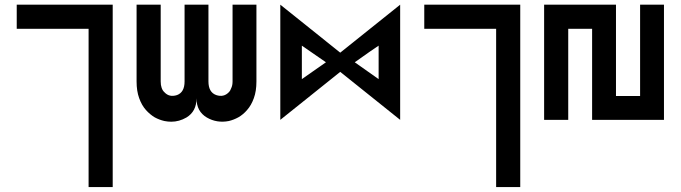

<svg xmlns="http://www.w3.org/2000/svg" viewBox="-20 -500 2840 801"><path d="M450.2 -480.5Q316.4 -480.5 49.8 -480.5Q49.8 -446.3 49.8 -379.9Q150.4 -379.9 349.6 -379.9Q349.6 -160.2 349.6 280.3Q383.8 280.3 450.2 280.3Q450.2 26.4 450.2 -480.5Z M549.8 -480.5Q549.8 -373 549.8 -160.2Q549.8 -120.1 560.5 -90.8Q571.3 -60.5 588.9 -41Q605.5 -22.5 625 -10.7Q644.5 0 666 4.9Q680.7 7.8 694.3 7.8Q727.5 7.8 757.8 -9.8Q799.8 -35.2 799.8 -89.8Q799.8 -35.2 842.8 -9.8Q884.8 14.6 934.6 4.9Q955.1 0 974.6 -10.7Q995.1 -22.5 1010.7 -41Q1028.3 -60.5 1039.1 -90.8Q1049.8 -120.1 1049.8 -160.2Q1049.8 -266.6 1049.8 -480.5Q1016.6 -480.5 950.2 -480.5Q950.2 -373 950.2 -160.2Q950.2 -144.5 945.3 -133.8Q941.4 -122.1 934.6 -115.2Q913.1 -92.8 881.8 -103.5Q849.6 -115.2 849.6 -160.2Q849.6 -266.6 849.6 -480.5Q816.4 -480.5 750 -480.5Q750 -373 750 -160.2Q750 -115.2 718.8 -103.5Q686.5 -92.8 666 -115.2Q658.2 -122.1 654.3 -133.8Q650.4 -144.5 650.4 -160.2Q650.4 -266.6 650.4 -480.5Q617.2 -480.5 549.8 -480.5Z M1399.4 -280.3Q1461.9 -330.1 1649.4 -480.5Q1649.4 -360.4 1649.4 0Q1586.9 -49.8 1399.4 -200.2Q1336.9 -150.4 1149.4 0Q1149.4 -120.1 1149.4 -480.5Q1211.9 -429.7 1399.4 -280.3ZM1239.3 -309.6Q1239.3 -275.4 1239.3 -169.9Q1264.6 -187.5 1339.8 -240.2Q1314.5 -257.8 1239.3 -309.6ZM1460 -240.2Q1484.4 -222.7 1559.6 -169.9Q1559.6 -205.1 1559.6 -309.6Q1534.2 -293 1460 -240.2Z M2150.4 -480.5Q2016.6 -480.5 1750 -480.5Q1750 -446.3 1750 -379.9Q1850.6 -379.9 2049.8 -379.9Q2049.8 -160.2 2049.8 280.3Q2084 280.3 2150.4 280.3Q2150.4 26.4 2150.4 -480.5Z M2350.6 0Q2325.2 0 2250 0Q2250 -120.1 2250 -480.5Q2325.2 -480.5 2549.8 -480.5Q2549.8 -384.8 2549.8 -99.6Q2575.2 -99.6 2650.4 -99.6Q2650.4 -195.3 2650.4 -480.5Q2674.8 -480.5 2750 -480.5Q2750 -360.4 2750 0Q2674.8 0 2450.2 0Q2450.2 -94.7 2450.2 -379.9Q2424.8 -379.9 2350.6 -379.9Q2350.6 -285.2 2350.6 0Z"/></svg>

Font: Alibu-Mazigh Belqasem 1
Style: Bold
Weight: 400
Designer: Mazigh Mubarik Belqasem
Version: Version 1.0